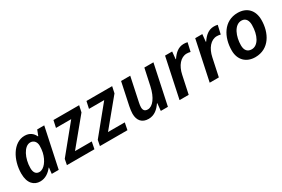

<svg xmlns="http://www.w3.org/2000/svg" viewBox="64 -1407 3334 2272"><g transform="rotate(-30 1731.0 -271.0)"><path d="M196 10C267 10 320 -29 362 -82H366L357 0H452L567 -542H471L442 -467H437C414 -516 372 -552 302 -552C148 -552 46 -369 46 -182C46 -47 114 10 196 10ZM243 -92C198 -92 172 -123 172 -186C172 -317 237 -450 321 -450C370 -450 400 -412 400 -360C400 -330 397 -302 391 -272C369 -175 308 -92 243 -92Z M564 0H940L959 -96H730L1025 -454L1044 -542H693L672 -446H880L579 -77Z M1015 0H1391L1410 -96H1181L1476 -454L1495 -542H1144L1123 -446H1331L1030 -77Z M1677 10C1758 10 1812 -41 1852 -100H1857L1847 0H1944L2059 -542H1935L1886 -314C1856 -176 1792 -92 1724 -92C1684 -92 1665 -113 1665 -155C1665 -171 1668 -192 1673 -216L1742 -542H1617L1552 -235C1545 -200 1540 -164 1540 -138C1540 -45 1588 10 1677 10Z M2103 0H2228L2280 -244C2303 -356 2368 -435 2451 -435C2470 -435 2487 -432 2501 -428L2528 -546C2514 -550 2494 -552 2477 -552C2404 -552 2353 -506 2310 -442H2305L2315 -542H2218Z M2515 0H2640L2692 -244C2715 -356 2780 -435 2863 -435C2882 -435 2899 -432 2913 -428L2940 -546C2926 -550 2906 -552 2889 -552C2816 -552 2765 -506 2722 -442H2717L2727 -542H2630Z M3136 9C3327 9 3417 -162 3417 -338C3417 -471 3338 -551 3212 -551C3025 -551 2931 -381 2931 -199C2931 -70 3013 9 3136 9ZM3145 -93C3087 -93 3056 -130 3056 -198C3056 -316 3108 -449 3206 -449C3268 -449 3290 -399 3290 -342C3290 -202 3232 -93 3145 -93Z"/></g></svg>

Font: Noto Sans SemiBold
Style: Italic
Weight: 600
Italic angle: -12°
Designer: Monotype Design Team
Foundry: Monotype Imaging Inc.
Version: Version 2.013